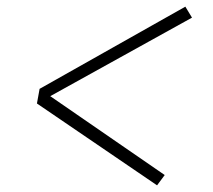

<svg xmlns="http://www.w3.org/2000/svg" viewBox="-20 -629 640 577"><path d="M452 -72 91 -318 99 -362 537 -609 557 -576 131 -340 475 -103Z"/></svg>

Font: Iosevka XLt Ex Obl
Style: Regular
Weight: 200
Width: 7
Italic angle: -9°
Monospace: yes
Designer: Belleve Invis
Foundry: Belleve Invis
Version: Version 32.5.0; ttfautohint (v1.8.4)